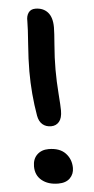

<svg xmlns="http://www.w3.org/2000/svg" viewBox="-53 -777 389 791"><g transform="rotate(-5 141.5 -381.0)"><path d="M147 -255.9Q125.5 -255.9 111.3 -268.1Q97.2 -280.3 92.8 -304.2Q77.1 -395 77.1 -488.8Q77.1 -537.6 82 -602.3Q86.9 -667 86.9 -695.8Q85.9 -717.3 95.5 -730.7Q105 -744.1 124 -744.1Q156.2 -744.1 175 -723.4Q193.8 -702.6 193.8 -661.1Q193.8 -640.6 189.5 -587.9Q185.1 -535.2 185.1 -486.8Q185.1 -438 189 -387Q192.9 -335.9 192.9 -316.9Q192.9 -285.6 180.2 -270.8Q167.5 -255.9 147 -255.9ZM155.8 -18.1Q113.8 -18.1 87.9 -39.3Q62 -60.5 62 -97.2Q62 -127.9 80.3 -145.5Q98.6 -163.1 127.9 -163.1Q173.8 -163.1 197.5 -138.2Q221.2 -113.3 221.2 -77.1Q221.2 -51.8 204.3 -34.9Q187.5 -18.1 155.8 -18.1Z"/></g></svg>

Font: Shantell Sans Irregular Bouncy
Style: Regular
Weight: 500
Designer: Stephen Nixon, Anya Danilova, Shantell Martin
Foundry: Arrow Type
Version: Version 1.006;[9816181b4]